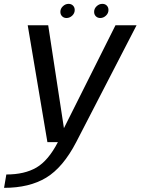

<svg xmlns="http://www.w3.org/2000/svg" viewBox="-58 -718 710 970"><path d="M181.5 0 82 -590.5H185.5L265 -70.5L525.5 -590.5H632L327 0Q260.5 128 175.5 179.5Q90.5 231 -37.5 231L-26 163.5Q66 163.5 126 128.5Q186 93.5 234.5 0ZM448.5 -627Q435 -627 426.2 -635.8Q417.5 -644.5 417.5 -658Q417.5 -674.5 430.2 -686.5Q443 -698.5 459 -698.5Q473 -698.5 481.5 -689.8Q490 -681 490 -667.5Q490 -651 477.2 -639Q464.5 -627 448.5 -627ZM278 -627Q264.5 -627 255.8 -635.8Q247 -644.5 247 -658Q247 -674.5 259.8 -686.5Q272.5 -698.5 288.5 -698.5Q302 -698.5 310.8 -689.8Q319.5 -681 319.5 -667.5Q319.5 -651 306.8 -639Q294 -627 278 -627Z"/></svg>

Font: Anybody ExtraExpanded Regular
Style: Italic
Weight: 400
Width: 8
Italic angle: -10°
Designer: Tyler Finck
Foundry: Etcetera Type Company
Version: Version 1.010; ttfautohint (v1.8.3) -l 8 -r 50 -G 200 -x 14 